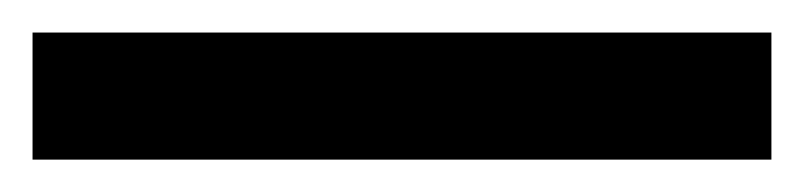

<svg xmlns="http://www.w3.org/2000/svg" viewBox="-21 -20 494 118"><path d="M453.1 0V78.1H-1V0Z"/></svg>

Font: Inter
Style: Regular
Weight: 400
Designer: Rasmus Andersson
Foundry: rsms
Version: Version 4.000;git-8c9346024